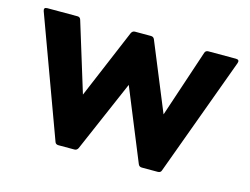

<svg xmlns="http://www.w3.org/2000/svg" viewBox="-77 -643 999 768"><g transform="rotate(15 422.5 -259.0)"><path d="M217 0Q205 0 202 -10L21 -503Q16 -518 32 -518H157Q168 -518 171 -507L259 -221L380 -508Q385 -518 395 -518H461Q472 -518 476 -508L591 -228L684 -507Q687 -518 699 -518H813Q829 -518 824 -503L643 -10Q640 0 628 0H562Q551 0 547 -10L426 -306L298 -10Q293 0 283 0Z"/></g></svg>

Font: LINE Seed Sans App
Style: Bold
Weight: 700
Designer: LINE VX Design & Dalton Maag Ltd & Sandoll Inc
Foundry: Dalton Maag Ltd
Version: Version 1.003